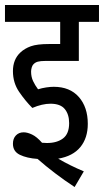

<svg xmlns="http://www.w3.org/2000/svg" viewBox="-20 -642 418 772"><path d="M183 -225Q150 -225 110 -208Q82 -236 57 -272.5Q32 -309 32 -356Q32 -403 62 -431Q79 -447 104 -456Q129 -465 178 -465H222V-554H0V-622H378V-554H297V-397H163Q143 -397 132 -394Q121 -391 114 -383Q110 -379 107.5 -370.5Q105 -362 105 -354Q105 -333 113 -316Q121 -299 133 -283Q149 -288 166 -290.5Q183 -293 196 -293Q261 -293 297 -252Q333 -211 333 -144Q333 -87 303 -50.5Q273 -14 214 -4Q262 24 317 47L280 110Q239 83 201.5 54.5Q164 26 131 -3Q88 -6 60 -19.5Q32 -33 32 -64Q32 -85 44 -97.5Q56 -110 75 -110Q90 -110 109 -101Q128 -92 149 -68Q160 -67 169 -67Q209 -67 233.5 -85.5Q258 -104 258 -147Q258 -182 240.5 -203.5Q223 -225 183 -225Z"/></svg>

Font: Noto Sans ExtraCondensed
Style: Regular
Weight: 400
Width: 2
Designer: Monotype Design Team
Foundry: Monotype Imaging Inc.
Version: Version 2.013; ttfautohint (v1.8.4.7-5d5b)